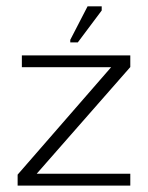

<svg xmlns="http://www.w3.org/2000/svg" viewBox="-20 -579 463 599"><path d="M35 0V-34.2L326.7 -369.3H48.2V-406.2H386.5V-369.8L94.5 -37H386.5V0ZM222.8 -446.8H199.2V-454.7L253.2 -559.2H297.3V-546.3Z"/></svg>

Font: Darker Grotesque Light
Style: Regular
Weight: 300
Designer: Gabriel Lam
Foundry: TypeRant
Version: Version 1.000;gftools[0.9.28]